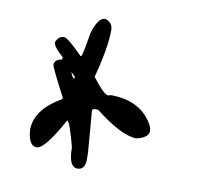

<svg xmlns="http://www.w3.org/2000/svg" viewBox="-68 -694 776 720"><g transform="rotate(10 320.0 -334.5)"><path d="M277 -620Q306 -611 306 -582Q306 -516 275 -399Q321 -339 337 -339L346 -342Q466 -342 512 -251L515 -236Q515 -209 469 -199Q412 -199 309 -280H302Q287 -280 287 -274L300 -114V-82Q297 -49 271 -49Q237 -49 237 -124Q212 -220 202 -220Q137 -101 106.5 -101Q76 -101 71 -161Q71 -239 169 -295L171 -299V-301Q115 -408 115 -417Q115 -437 144 -442V-451Q106 -484 106 -501Q115 -526 137 -526Q150 -526 209 -467H212Q216 -467 231 -557Q249 -620 277 -620ZM202 -386 187 -401V-399Q194 -380 200 -380H202Z"/></g></svg>

Font: Just Me Again Down Here
Style: Regular
Weight: 400
Designer: Kimberly Geswein
Foundry: Kimberly Geswein
Version: Version 1.002 2007